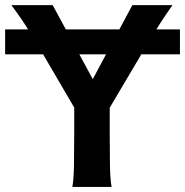

<svg xmlns="http://www.w3.org/2000/svg" viewBox="-25 -733 726 753"><path d="M288.1 -273.4 144 -520Q115.7 -568.4 88.1 -613.3Q60.5 -658.2 19.5 -712.9H181.6L389.2 -329.6ZM383.3 -273.4 289.1 -329.6 494.1 -712.9H651.4Q622.6 -671.9 602.3 -640.1Q582 -608.4 564.9 -580.1Q547.9 -551.8 529.3 -520ZM266.1 -339.4H405.3V-212.4Q405.3 -140.1 406.2 -84.7Q407.2 -29.3 412.6 0H258.8Q264.2 -29.3 265.1 -84.7Q266.1 -140.1 266.1 -212.4ZM-4.9 -617.7H680.7V-520H-4.9Z"/></svg>

Font: Andika
Style: Bold
Weight: 700
Designer: Victor Gaultney, Annie Olsen, Julie Remington, Don Collingsworth, Eric Hays, Becca Hirsbrunner
Foundry: SIL International
Version: Version 6.101